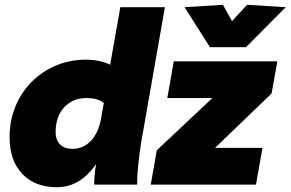

<svg xmlns="http://www.w3.org/2000/svg" viewBox="-20 -770 1212 801"><path d="M217 11Q126 11 73 -44.5Q20 -100 20 -197Q20 -266 44 -325Q68 -384 111.5 -428Q155 -472 213 -496.5Q271 -521 339 -521Q395 -521 440 -500L442 -514L482 -740H668L569 -176Q562 -131 557 -85.5Q552 -40 552 0H373Q373 -41 381 -86Q315 11 217 11ZM283 -149Q329 -149 361 -184.5Q393 -220 403 -282L413 -340Q389 -361 341 -361Q283 -361 247.5 -322Q212 -283 212 -219Q212 -186 230.5 -167.5Q249 -149 283 -149ZM609 0 634 -143 866 -361H678L705 -514H1137L1113 -380L877 -153H1075L1048 0ZM856 -573 750 -740 910 -750 948 -682 1011 -750 1172 -740 1006 -573Z"/></svg>

Font: Livvic Black
Style: Italic
Weight: 900
Italic angle: -10°
Designer: Jacques Le Bailly, Baron von Fonthausen
Version: Version 1.001; ttfautohint (v1.8.2)